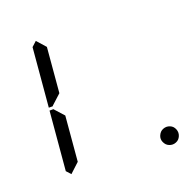

<svg xmlns="http://www.w3.org/2000/svg" viewBox="-160 -1113 1265 1272"><g transform="rotate(-20 472.0 -477.5)"><path d="M900.4 -85.9Q905.3 -74.2 905.3 -62Q905.3 -49.8 900.4 -38.1Q895.5 -26.4 887.7 -18.1Q879.9 -9.8 867.7 -4.9Q855.5 0 843.8 0Q832 0 819.8 -4.9Q807.6 -9.8 799.8 -18.1Q792 -26.4 786.6 -38.1Q781.2 -49.8 781.2 -62Q781.2 -74.2 786.6 -85.9Q792 -97.7 799.8 -106Q807.6 -114.3 819.8 -119.1Q832 -124 843.8 -124Q855.5 -124 867.7 -119.1Q879.9 -114.3 887.7 -106Q895.5 -97.7 900.4 -85.9ZM145.5 -44.9 117.2 -76.2 153.3 -490.2H180.7L184.6 -485.4L240.2 -423.8L212.9 -107.4ZM186.5 -514.6 182.6 -509.8H155.3L191.4 -923.8L225.6 -955.1L281.2 -892.6L253.9 -576.2Z"/></g></svg>

Font: my7seg
Style: Book
Weight: 400
Italic angle: -5°
Designer: Keshikan(Twitter:@keshinomi_88pro)
Version: Version 0.46